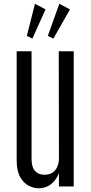

<svg xmlns="http://www.w3.org/2000/svg" viewBox="-20 -1010 493 1040"><path d="M188 9.8Q162.6 9.8 135.3 -4.2Q107.9 -18.1 89.1 -51.3Q70.3 -84.5 70.3 -142.6V-732.4H150.9V-148.4Q150.9 -105.5 169.2 -84.5Q187.5 -63.5 220.2 -63.5Q258.3 -63.5 278.8 -87.9Q299.3 -112.3 299.3 -152.8L298.3 -732.4H379.4V0H299.3V-73.7Q289.6 -41.5 260.5 -15.9Q231.4 9.8 188 9.8ZM269 -800.8 239.3 -815.9 301.3 -989.7 358.9 -959ZM155.3 -800.8 125.5 -815.9 169.4 -989.7 226.6 -959Z"/></svg>

Font: Antonio ExtraLight
Style: Regular
Weight: 250
Designer: Vernon Adams
Foundry: Vernon Adams
Version: Version 1.002